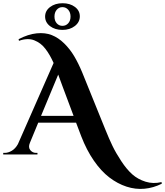

<svg xmlns="http://www.w3.org/2000/svg" viewBox="-48 -967 1033 1202"><path d="M343.8 -946.8Q390.1 -946.8 420.9 -923.8Q451.7 -900.9 451.7 -864.7Q451.7 -828.1 420.4 -804Q389.2 -779.8 342.8 -779.8Q295.9 -779.8 265.1 -803.5Q234.4 -827.1 234.4 -863.3Q234.4 -899.4 265.6 -923.1Q296.9 -946.8 343.8 -946.8ZM342.8 -922.4Q321.3 -922.4 307.1 -905.8Q293 -889.2 293 -863.3Q293 -837.4 307.1 -821.3Q321.3 -805.2 342.8 -805.2Q364.7 -805.2 379.2 -821.3Q393.6 -837.4 393.6 -863.3Q393.6 -889.2 379.2 -905.8Q364.7 -922.4 342.8 -922.4ZM963.4 172.9 964.8 183.1Q912.1 209.5 856.2 214.6Q800.3 219.7 744.1 201.4Q688 183.1 636.5 143.8Q585 104.5 539.3 38.3Q493.7 -27.8 460.4 -114.3L428.2 -199.2H191.4L139.2 -72.8Q127.4 -44.9 141.6 -27.3Q155.8 -9.8 177.7 -9.8H186.5V0H-27.8V-9.8H-19Q3.4 -9.8 26.1 -23.4Q48.8 -37.1 64 -64.5L287.6 -572.8Q275.9 -598.6 263.9 -619.6Q252 -640.6 236.8 -660.6Q221.7 -680.7 204.3 -693.6Q187 -706.5 166.7 -714.6Q146.5 -722.7 122.1 -721.9Q97.7 -721.2 70.8 -711.4L68.4 -721.7Q128.4 -752.9 181.6 -758.3Q234.9 -763.7 276.1 -747.3Q317.4 -731 353.8 -695.3Q390.1 -659.7 416.5 -615.2Q442.9 -570.8 466.8 -513.2L611.8 -155.3Q634.8 -98.1 656 -54Q677.2 -9.8 711.2 41.7Q745.1 93.3 780 124.3Q814.9 155.3 863 170.4Q911.1 185.5 963.4 172.9ZM209 -241.7H412.6L343.3 -426.8Q331.5 -458 316.4 -500Z"/></svg>

Font: Cinzel Decorative Bold
Style: Regular
Weight: 700
Designer: Natanael Gama
Version: Version 1.001;PS 001.001;hotconv 1.0.56;makeotf.lib2.0.21325